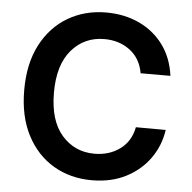

<svg xmlns="http://www.w3.org/2000/svg" viewBox="-53 -790 850 852"><g transform="rotate(5 372.0 -363.5)"><path d="M386.4 9.9Q290.5 9.9 215.2 -34.6Q139.9 -79.2 96.6 -162.8Q53.3 -246.4 53.3 -363.6Q53.3 -481.2 96.9 -564.8Q140.6 -648.4 216.1 -692.8Q291.5 -737.2 386.4 -737.2Q467 -737.2 532.5 -707Q598 -676.8 640.6 -619.9Q683.2 -562.9 694.2 -481.9H561.4Q550.1 -547.2 502.5 -583.1Q454.9 -619 388.5 -619Q299.4 -619 242.5 -552.9Q185.7 -486.9 185.7 -363.6Q185.7 -238.6 242.7 -173.5Q299.7 -108.3 388.1 -108.3Q453.5 -108.3 501.2 -142.9Q549 -177.6 561.4 -241.5L694.2 -240.8Q684.3 -171.2 644.2 -114.3Q604 -57.5 538.5 -23.8Q473 9.9 386.4 9.9Z"/></g></svg>

Font: Linik Sans SemiBold
Style: Regular
Weight: 600
Designer: Rasmus Andersson (font), Cristiano Sobral (main changes)
Foundry: rsms
Version: Version 3.018;June 1, 2022;FontCreator 14.0.0.2814 64-bit; t